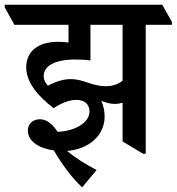

<svg xmlns="http://www.w3.org/2000/svg" viewBox="-69 -644 748 813"><path d="M279 149 340 76C296 53 246 22 215 -5C306 -12 374 -69 374 -151C374 -174 369 -197 360 -217C379 -209 399 -204 416 -204C429 -204 440 -206 450 -209V-45L537 7H548V-539H659V-551L618 -624H-49V-613L-8 -539H221V-464C205 -466 191 -467 177 -467C93 -467 42 -427 42 -359C42 -294 94 -235 158 -186C196 -211 228 -221 255 -221C288 -221 310 -203 310 -172C310 -123 245 -88 175 -86C153 -119 129 -139 100 -139C71 -139 49 -121 49 -91C49 -47 94 -16 159 -7C191 48 236 111 279 149ZM230 -309C201 -309 169 -300 134 -281C124 -292 116 -305 116 -322C116 -364 162 -392 249 -392C272 -392 295 -391 314 -388V-539H450V-302C432 -288 408 -279 380 -279C318 -279 287 -309 230 -309Z"/></svg>

Font: Noto Serif Devanagari Condensed SemiBold
Style: Regular
Weight: 600
Width: 3
Designer: Universal Thirst, Indian Type Foundry and the Monotype Design Team
Foundry: Monotype Imaging Inc.
Version: Version 2.004